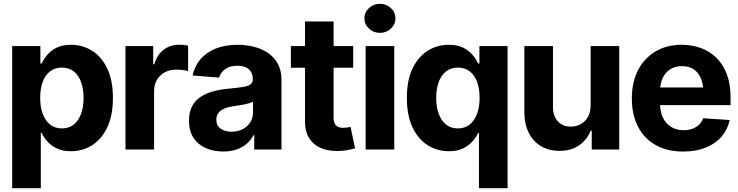

<svg xmlns="http://www.w3.org/2000/svg" viewBox="-20 -789 3894 1013"><path d="M44.3 204.1V-545.9H193V-453.7H199.8Q210 -476.1 228.9 -499Q247.9 -522 278.7 -537.4Q309.5 -552.7 355.1 -552.7Q415.1 -552.7 465.2 -521.7Q515.2 -490.6 545.5 -428.3Q575.8 -365.9 575.8 -272.1Q575.8 -181 546.5 -118.3Q517.2 -55.6 467 -23.4Q416.8 8.8 354.3 8.8Q310.5 8.8 279.8 -6Q249.1 -20.7 229.7 -42.8Q210.3 -64.9 199.8 -87.5H195.3V204.1ZM306.6 -111.5Q343.9 -111.5 369.3 -132Q394.6 -152.4 407.8 -188.8Q420.9 -225.2 420.9 -272.5Q420.9 -319.8 407.9 -355.8Q394.8 -391.8 369.6 -412.1Q344.3 -432.4 306.6 -432.4Q270 -432.4 244.4 -412.8Q218.8 -393.2 205.4 -357.3Q192 -321.4 192 -272.5Q192 -224.1 205.5 -188Q219 -151.9 244.7 -131.7Q270.4 -111.5 306.6 -111.5Z M642 0V-545.9H788.3V-450H794.1Q809 -501.1 844.2 -527.1Q879.4 -553.1 925 -553.1Q936.3 -553.1 949.4 -551.9Q962.5 -550.6 972.5 -548V-413.9Q961.9 -417.5 943.1 -419.6Q924.3 -421.7 908.4 -421.7Q875.3 -421.7 849 -407.3Q822.8 -392.9 807.9 -367.4Q793 -342 793 -308.4V0Z M1158.3 10.4Q1106.2 10.4 1065.1 -8Q1023.9 -26.3 1000.5 -62.4Q977.1 -98.5 977.1 -152.3Q977.1 -198 993.6 -228.7Q1010.1 -259.4 1038.9 -278.3Q1067.7 -297.2 1104.4 -307.1Q1141.2 -317 1181.9 -320.7Q1229.4 -325.3 1258.3 -329.6Q1287.3 -333.9 1300.5 -342.9Q1313.8 -352 1313.8 -369.3V-371.7Q1313.8 -405.2 1292.7 -423.7Q1271.6 -442.2 1233.1 -442.2Q1192.3 -442.2 1168.1 -424.4Q1143.8 -406.6 1136 -379.5L996.2 -390.8Q1006.8 -440.6 1038 -477Q1069.2 -513.3 1118.8 -533Q1168.4 -552.7 1233.7 -552.7Q1279.1 -552.7 1320.6 -542.1Q1362.1 -531.4 1394.7 -509.1Q1427.3 -486.7 1446.2 -451.7Q1465.1 -416.7 1465.1 -368.2V0H1321.4V-76H1317.5Q1304.2 -50.5 1282.3 -31.1Q1260.4 -11.7 1229.6 -0.7Q1198.8 10.4 1158.3 10.4ZM1201.5 -94.1Q1234.9 -94.1 1260.4 -107.5Q1285.9 -120.9 1300.4 -143.7Q1314.9 -166.5 1314.9 -194.9V-252.7Q1308.1 -248.4 1295.7 -244.6Q1283.3 -240.8 1268 -237.8Q1252.7 -234.8 1237.6 -232.5Q1222.6 -230.3 1210.3 -228.5Q1183.4 -224.7 1163.4 -216.1Q1143.5 -207.4 1132.4 -193.1Q1121.4 -178.8 1121.4 -157.4Q1121.4 -126.3 1143.9 -110.2Q1166.4 -94.1 1201.5 -94.1Z M1843.3 -545.9V-431.8H1514.7V-545.9ZM1589.2 -675.8H1740.1V-168Q1740.1 -140.7 1752.4 -127.7Q1764.7 -114.6 1791.7 -114.6Q1800.3 -114.6 1811.1 -116.2Q1821.9 -117.8 1829.4 -119.7L1853.4 -6.4Q1828.5 0.9 1805.4 4.3Q1782.2 7.7 1759.6 7.7Q1678.1 7.7 1633.6 -33.1Q1589.2 -73.9 1589.2 -147.9Z M1909.1 0V-545.9H2060.1V0ZM1984.5 -615.6Q1950.7 -615.6 1926.7 -638.1Q1902.6 -660.5 1902.6 -692.2Q1902.6 -724.1 1926.7 -746.4Q1950.7 -768.8 1984.5 -768.8Q2018.3 -768.8 2042.3 -746.4Q2066.3 -724.1 2066.3 -692.3Q2066.3 -660.5 2042.3 -638.1Q2018.3 -615.6 1984.5 -615.6Z M2507 204.1V-87.5H2502.5Q2492.1 -64.9 2472.7 -42.8Q2453.2 -20.7 2422.8 -6Q2392.3 8.8 2348 8.8Q2285.8 8.8 2235.5 -23.4Q2185.2 -55.6 2155.9 -118.3Q2126.6 -181 2126.6 -272.1Q2126.6 -365.9 2156.8 -428.3Q2187.1 -490.6 2237.3 -521.7Q2287.5 -552.7 2347.3 -552.7Q2393.1 -552.7 2423.8 -537.4Q2454.5 -522 2473.6 -499Q2492.7 -476.1 2502.5 -453.7H2509.4V-545.9H2658V204.1ZM2395.7 -111.5Q2432.1 -111.5 2457.7 -131.7Q2483.3 -151.9 2496.8 -188Q2510.4 -224.1 2510.4 -272.5Q2510.4 -321.4 2497 -357.3Q2483.7 -393.2 2458 -412.8Q2432.3 -432.4 2395.7 -432.4Q2358.5 -432.4 2333 -412.1Q2307.5 -391.8 2294.5 -355.8Q2281.4 -319.8 2281.4 -272.5Q2281.4 -225.2 2294.6 -188.8Q2307.7 -152.4 2333.2 -132Q2358.7 -111.5 2395.7 -111.5Z M3096.1 -232V-545.9H3247.1V0H3102V-99.2H3096.1Q3077.7 -51.6 3035.1 -22.1Q2992.5 7.3 2931.1 6.8Q2876.3 6.8 2834.7 -17.7Q2793.1 -42.3 2769.8 -88.3Q2746.5 -134.4 2746.5 -198V-545.9H2897.5V-224.6Q2897.5 -177 2923.3 -148.8Q2949.2 -120.6 2992.4 -121.1Q3019.5 -121.1 3043.1 -133.6Q3066.6 -146.1 3081.3 -170.8Q3096.1 -195.6 3096.1 -232Z M3584.3 10.5Q3500.4 10.5 3439.5 -23.6Q3378.6 -57.7 3346.1 -120.8Q3313.6 -183.9 3313.6 -270.3Q3313.6 -354.6 3346 -418.1Q3378.5 -481.6 3437.7 -517.2Q3496.9 -552.7 3577.1 -552.7Q3631.2 -552.7 3678.1 -535.5Q3724.9 -518.3 3760.1 -483.7Q3795.2 -449.2 3814.8 -397.3Q3834.5 -345.3 3834.5 -275.6V-234.2H3373.7V-327.5H3761.2L3690.7 -303.1Q3690.7 -344.9 3678 -375.5Q3665.3 -406.2 3640.3 -423.1Q3615.3 -440 3578.2 -440Q3541.1 -440 3515.3 -423Q3489.6 -406 3476.1 -376.5Q3462.6 -347.1 3462.6 -309V-243Q3462.6 -198.8 3478.1 -167.3Q3493.6 -135.7 3521.6 -118.9Q3549.6 -102.1 3586.6 -102.1Q3611.7 -102.1 3632.3 -109.3Q3652.8 -116.5 3667.7 -130.7Q3682.5 -144.8 3690.1 -165.2L3829.8 -155.9Q3819.1 -105.5 3786.8 -68Q3754.4 -30.6 3703.1 -10Q3651.8 10.5 3584.3 10.5Z"/></svg>

Font: Inter Tight
Style: Regular
Weight: 400
Designer: Rasmus Andersson
Foundry: rsms
Version: Version 3.002